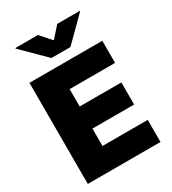

<svg xmlns="http://www.w3.org/2000/svg" viewBox="-225 -1078 1073 1196"><g transform="rotate(-30 311.0 -479.5)"><path d="M46.9 0V-727.3H571V-568.2H244.3V-443.2H544V-284.1H244.3V-159.1H569.6V0ZM241.5 -958.8 311.1 -880.7 380.7 -958.8H542.6V-954.5L379.3 -792.6H242.9L79.5 -954.5V-958.8Z"/></g></svg>

Font: Karasuma Gothic
Style: Black
Weight: 900
Designer: Rasmus Andersson / Ryoko Nishizuka
Foundry: Genbu
Version: Version 1.00